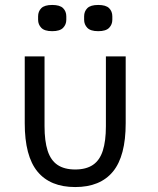

<svg xmlns="http://www.w3.org/2000/svg" viewBox="-20 -744 640 776"><path d="M160 -234Q160 -174 172.5 -135Q185 -96 212.5 -77.5Q240 -59 284 -59Q328 -59 355.5 -77.5Q383 -96 395.5 -135Q408 -174 408 -234V-516H488V-246Q488 -113 436.5 -50.5Q385 12 284 12Q183 12 131.5 -50.5Q80 -113 80 -246V-516H160ZM191 -618Q160 -618 147 -631.5Q134 -645 134 -664V-678Q134 -698 147 -711Q160 -724 191 -724Q222 -724 235 -711Q248 -698 248 -678V-664Q248 -645 235 -631.5Q222 -618 191 -618ZM377 -618Q346 -618 333 -631.5Q320 -645 320 -664V-678Q320 -698 333 -711Q346 -724 377 -724Q408 -724 421 -711Q434 -698 434 -678V-664Q434 -645 421 -631.5Q408 -618 377 -618Z"/></svg>

Font: Lilex
Style: Regular
Weight: 400
Monospace: yes
Designer: Mike Abbink, Paul van der Laan, Pieter van Rosmalen, Mikhael Khrustik
Foundry: Mikhael Khrustik
Version: Version 2.510